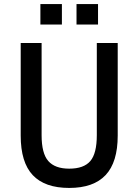

<svg xmlns="http://www.w3.org/2000/svg" viewBox="-20 -917 683 946"><path d="M321 9Q201 9 141.5 -54Q82 -117 82 -249V-705H185V-251Q185 -161 218 -123.5Q251 -86 321 -86Q393 -86 425 -123.5Q457 -161 457 -251V-705H560V-249Q560 -118 500.5 -54.5Q441 9 321 9ZM357 -796V-897H463V-796ZM179 -796V-897H285V-796Z"/></svg>

Font: Nunito Sans 7pt Condensed SemiBold
Style: Regular
Weight: 600
Width: 3
Designer: Vernon Adams
Foundry: Vernon Adams
Version: Version 3.101;gftools[0.9.27]